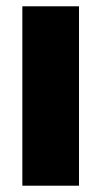

<svg xmlns="http://www.w3.org/2000/svg" viewBox="-20 -590 322 610"><path d="M51 -570H231V0H51Z"/></svg>

Font: Lalezar
Style: Regular
Weight: 400
Designer: Borna Izadpanah
Foundry: Borna Izadpanah
Version: Version 1.003